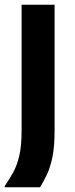

<svg xmlns="http://www.w3.org/2000/svg" viewBox="-25 -670 317 815"><path d="M145 125H-5V120Q15 90.8 31.2 61.3Q47.5 31.7 57.1 -9.6Q66.7 -50.8 66.7 -115V-650H206.7V-115Q206.7 -47.5 197.5 -3.3Q188.3 40.8 174.2 70.8Q160 100.8 145 125Z"/></svg>

Font: Familjen Grotesk Variable
Style: Regular
Weight: 400
Designer: Anders Wikstroem, Jonas Baeckman, Matilda Gysing, Kristian Moeller
Foundry: Familjen STHLM AB
Version: Version 2.000